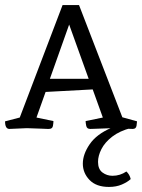

<svg xmlns="http://www.w3.org/2000/svg" viewBox="-20 -509 561 758"><path d="M124 -45 191 -31Q191 -24 189 -12Q187 0 173 0Q173 0 167.5 0Q162 0 144 -1Q126 -2 86 -3L17 0Q0 0 0 -30L58 -45L227 -489H292L463 -46L521 -30Q521 -25 519 -12.5Q517 0 504 0Q504 0 487 -0.5Q470 -1 423 -3Q370 -1 353 -0.5Q336 0 336 0Q323 0 320.5 -12Q318 -24 318 -31L386 -45L346 -156L160 -146ZM253 -412 177 -198H330ZM419 -4H498Q452 8 423 30.5Q394 53 380.5 79.5Q367 106 367 130Q367 159 384.5 172Q402 185 424 185Q454 185 479 168Q492 180 496 198Q483 210 461 219.5Q439 229 410 229Q360 229 333.5 201.5Q307 174 307 137Q307 100 334 60.5Q361 21 419 -4Z"/></svg>

Font: Mate SC
Style: Regular
Weight: 400
Designer: Eduardo Rodriguez Tunni
Foundry: Eduardo Rodriguez Tunni
Version: Version 1.003; ttfautohint (v1.8.4.7-5d5b);gftools[0.9.24]